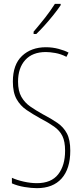

<svg xmlns="http://www.w3.org/2000/svg" viewBox="-20 -970 429 1000"><path d="M346 -185Q346 -91 301 -40.5Q256 10 172 10Q144 10 107.5 4Q71 -2 42 -15V-44Q68 -32 104 -24Q140 -16 172 -16Q247 -16 283 -62Q319 -108 319 -185Q319 -233 305 -261.5Q291 -290 262 -310.5Q233 -331 189 -354Q151 -375 118.5 -397Q86 -419 66.5 -453.5Q47 -488 47 -545Q47 -634 95 -679Q143 -724 219 -724Q253 -724 285 -715.5Q317 -707 337 -696L326 -674Q297 -689 268 -694Q239 -699 219 -699Q149 -699 111.5 -657.5Q74 -616 74 -545Q74 -496 91.5 -465.5Q109 -435 138 -415Q167 -395 201 -376Q247 -352 279 -330Q311 -308 328.5 -275Q346 -242 346 -185ZM296 -943Q280 -919 257.5 -891Q235 -863 212 -837.5Q189 -812 169 -793H155V-805Q189 -845 215 -878Q241 -911 266 -950H296Z"/></svg>

Font: Noto Sans Hebrew ExtraCondensed Thin
Style: Regular
Weight: 100
Width: 2
Designer: Monotype Design Team
Foundry: Monotype Imaging Inc.
Version: Version 2.004; ttfautohint (v1.8.4.7-5d5b)